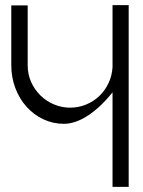

<svg xmlns="http://www.w3.org/2000/svg" viewBox="-20 -731 558 749"><path d="M482 -711V-2H419V-371Q373 -313 323.5 -280.5Q274 -248 229 -248Q187 -248 149.5 -265.5Q112 -283 84 -314Q56 -345 40 -387Q24 -429 24 -477V-710H88V-477Q88 -441 101.5 -411Q115 -381 138 -358.5Q161 -336 191 -323.5Q221 -311 253 -311Q286 -311 315.5 -323Q345 -335 367.5 -356.5Q390 -378 403.5 -407Q417 -436 419 -469V-711Z"/></svg>

Font: Fundamental  Brigade Scvhlank
Style: Regular
Weight: 100
Designer: Peter Wiegel, original typeface by Arno Drescher 1935
Foundry: Peter Wiegel
Version: Version 0.000 2012 initial release